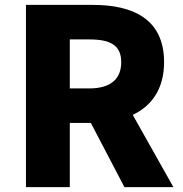

<svg xmlns="http://www.w3.org/2000/svg" viewBox="-20 -764 748 784"><path d="M265 -603H345C430 -603 475 -580 475 -510C475 -440 430 -403 345 -403H265ZM688 0 522 -295C599 -331 650 -401 650 -510C650 -690 518 -744 359 -744H86V0H265V-262H351L488 0Z"/></svg>

Font: Noto Sans T Chinese Black
Style: Bold
Weight: 900
Designer: Ryoko NISHIZUKA (kana & ideographs); Paul D. Hunt (Latin, Greek & Cyrillic); Wenlong ZHANG (bopomofo); Sandoll Communica
Foundry: Adobe Systems Incorporated
Version: Version 1.000;PS 1;hotconv 1.0.78;makeotf.lib2.5.61930